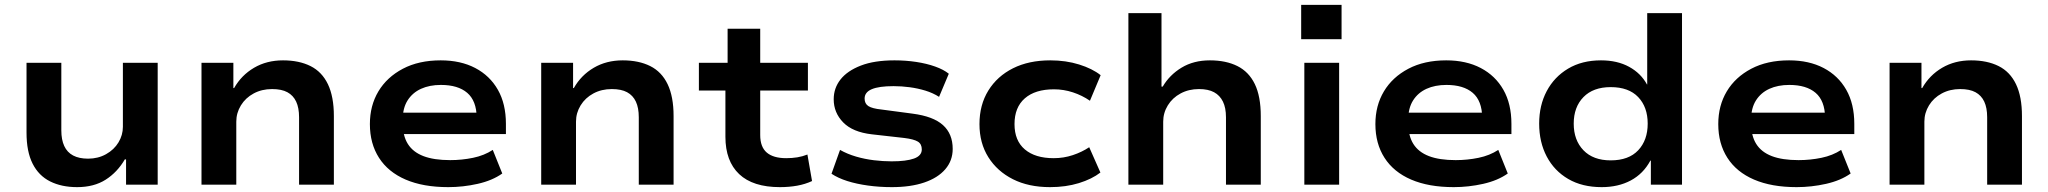

<svg xmlns="http://www.w3.org/2000/svg" viewBox="-20 -759 8418 789"><path d="M297 10Q233 10 186 -13.5Q139 -37 114 -86.5Q89 -136 89 -214V-501H232V-223Q232 -185 244 -159Q256 -133 280.5 -120Q305 -107 342 -107Q383 -107 416 -125.5Q449 -144 467 -174Q485 -204 485 -238V-501H628V0H498V-104H493Q462 -51 414 -20.5Q366 10 297 10Z M808 0V-501H939V-397H942Q972 -450 1024 -480.5Q1076 -511 1143 -511Q1209 -511 1256 -487.5Q1303 -464 1327.5 -413Q1352 -362 1352 -282V0H1209V-277Q1209 -316 1197 -341.5Q1185 -367 1161 -380Q1137 -393 1098 -393Q1056 -393 1022.5 -375Q989 -357 970 -326Q951 -295 951 -259V0Z M1822 10Q1719 10 1647 -21Q1575 -52 1537.5 -110.5Q1500 -169 1500 -249Q1500 -325 1535 -383.5Q1570 -442 1635.5 -476.5Q1701 -511 1791 -511Q1873 -511 1933 -479.5Q1993 -448 2026 -390Q2059 -332 2059 -250V-208H1612V-296H1957L1939 -276Q1938 -345 1900 -377.5Q1862 -410 1792 -410Q1745 -410 1710 -394Q1675 -378 1655 -346.5Q1635 -315 1635 -268V-253Q1635 -201 1656 -167.5Q1677 -134 1720 -117.5Q1763 -101 1830 -101Q1878 -101 1924 -110.5Q1970 -120 2005 -143L2044 -46Q2003 -17 1943 -3.5Q1883 10 1822 10Z M2204 0V-501H2335V-397H2338Q2368 -450 2420 -480.5Q2472 -511 2539 -511Q2605 -511 2652 -487.5Q2699 -464 2723.5 -413Q2748 -362 2748 -282V0H2605V-277Q2605 -316 2593 -341.5Q2581 -367 2557 -380Q2533 -393 2494 -393Q2452 -393 2418.5 -375Q2385 -357 2366 -326Q2347 -295 2347 -259V0Z M3185 10Q3074 10 3017.5 -43.5Q2961 -97 2961 -197V-387H2852V-501H2970V-641H3104V-501H3300V-387H3104V-204Q3104 -155 3131 -132Q3158 -109 3211 -109Q3235 -109 3256.5 -112.5Q3278 -116 3298 -124L3317 -15Q3289 -2 3256 4Q3223 10 3185 10Z M3645 10Q3594 10 3547 3.5Q3500 -3 3462 -15Q3424 -27 3397 -45L3432 -143Q3462 -126 3498 -115.5Q3534 -105 3571.5 -100.5Q3609 -96 3644 -96Q3704 -96 3736 -107.5Q3768 -119 3768 -145Q3768 -167 3752 -177Q3736 -187 3696 -192L3563 -207Q3484 -216 3445 -256Q3406 -296 3406 -351Q3406 -397 3434 -432.5Q3462 -468 3517.5 -489.5Q3573 -511 3656 -511Q3702 -511 3745 -504.5Q3788 -498 3823 -485.5Q3858 -473 3879 -456L3839 -361Q3814 -377 3783 -386.5Q3752 -396 3718.5 -400.5Q3685 -405 3652 -405Q3592 -405 3562.5 -392.5Q3533 -380 3533 -354Q3533 -333 3548.5 -323Q3564 -313 3602 -309L3730 -292Q3815 -281 3855 -245Q3895 -209 3895 -147Q3895 -99 3864.5 -63.5Q3834 -28 3778 -9Q3722 10 3645 10Z M4295 10Q4207 10 4142.5 -22.5Q4078 -55 4041.5 -113Q4005 -171 4005 -249Q4005 -328 4041.5 -387Q4078 -446 4143 -478.5Q4208 -511 4296 -511Q4360 -511 4414.5 -494Q4469 -477 4503 -450L4459 -345Q4427 -367 4389 -379.5Q4351 -392 4311 -392Q4234 -392 4191.5 -355Q4149 -318 4149 -249Q4149 -181 4191.5 -145Q4234 -109 4310 -109Q4351 -109 4388.5 -121.5Q4426 -134 4456 -154L4502 -50Q4467 -23 4413.5 -6.5Q4360 10 4295 10Z M4617 0V-705H4753V-403H4758Q4786 -451 4835.5 -481Q4885 -511 4952 -511Q5018 -511 5065 -487.5Q5112 -464 5136.5 -413.5Q5161 -363 5161 -282V0H5018V-277Q5018 -316 5005.5 -341.5Q4993 -367 4969 -380Q4945 -393 4907 -393Q4865 -393 4831.5 -375Q4798 -357 4779 -326Q4760 -295 4760 -259V0Z M5327 -598V-739H5493V-598ZM5340 0V-501H5483V0Z M5954 10Q5851 10 5779 -21Q5707 -52 5669.5 -110.5Q5632 -169 5632 -249Q5632 -325 5667 -383.5Q5702 -442 5767.5 -476.5Q5833 -511 5923 -511Q6005 -511 6065 -479.5Q6125 -448 6158 -390Q6191 -332 6191 -250V-208H5744V-296H6089L6071 -276Q6070 -345 6032 -377.5Q5994 -410 5924 -410Q5877 -410 5842 -394Q5807 -378 5787 -346.5Q5767 -315 5767 -268V-253Q5767 -201 5788 -167.5Q5809 -134 5852 -117.5Q5895 -101 5962 -101Q6010 -101 6056 -110.5Q6102 -120 6137 -143L6176 -46Q6135 -17 6075 -3.5Q6015 10 5954 10Z M6562 10Q6482 10 6424.5 -23.5Q6367 -57 6336 -116Q6305 -175 6305 -251Q6305 -326 6336 -384.5Q6367 -443 6424 -477Q6481 -511 6559 -511Q6626 -511 6674.5 -484.5Q6723 -458 6748 -412H6749V-705H6892V0H6764V-99H6762Q6733 -45 6681.5 -17.5Q6630 10 6562 10ZM6599 -100Q6673 -100 6712 -141.5Q6751 -183 6751 -251Q6751 -319 6712 -360Q6673 -401 6599 -401Q6527 -401 6487 -360Q6447 -319 6447 -251Q6447 -183 6487 -141.5Q6527 -100 6599 -100Z M7363 10Q7260 10 7188 -21Q7116 -52 7078.5 -110.5Q7041 -169 7041 -249Q7041 -325 7076 -383.5Q7111 -442 7176.5 -476.5Q7242 -511 7332 -511Q7414 -511 7474 -479.5Q7534 -448 7567 -390Q7600 -332 7600 -250V-208H7153V-296H7498L7480 -276Q7479 -345 7441 -377.5Q7403 -410 7333 -410Q7286 -410 7251 -394Q7216 -378 7196 -346.5Q7176 -315 7176 -268V-253Q7176 -201 7197 -167.5Q7218 -134 7261 -117.5Q7304 -101 7371 -101Q7419 -101 7465 -110.5Q7511 -120 7546 -143L7585 -46Q7544 -17 7484 -3.5Q7424 10 7363 10Z M7745 0V-501H7876V-397H7879Q7909 -450 7961 -480.5Q8013 -511 8080 -511Q8146 -511 8193 -487.5Q8240 -464 8264.5 -413Q8289 -362 8289 -282V0H8146V-277Q8146 -316 8134 -341.5Q8122 -367 8098 -380Q8074 -393 8035 -393Q7993 -393 7959.5 -375Q7926 -357 7907 -326Q7888 -295 7888 -259V0Z"/></svg>

Font: Nunito Sans 7pt SemiExpanded
Style: Bold
Weight: 700
Width: 6
Designer: Vernon Adams
Foundry: Vernon Adams
Version: Version 3.101;gftools[0.9.27]